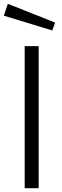

<svg xmlns="http://www.w3.org/2000/svg" viewBox="-25 -983 326 1003"><path d="M104 0H177V-742H104ZM-5 -901 248 -824 263 -865 16 -963Z"/></svg>

Font: Cheyenne Sans Light
Style: Regular
Weight: 300
Designer: The Public Sans project authors (U.S. Web Design System), Libre Franklin designed by Pablo Impallari and Rodrigo Fuenzal
Foundry: The Cheyenne Sans Project Authors
Version: Version 2.007